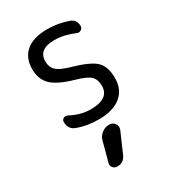

<svg xmlns="http://www.w3.org/2000/svg" viewBox="-194 -629 888 997"><g transform="rotate(-30 250.0 -130.0)"><path d="M282.2 59.6H283.2Q302.7 59.6 314.5 76.2Q326.2 92.8 318.4 112.3L265.6 233.4Q249 270.5 210 269.5Q195.3 269.5 185.5 257.8Q175.8 246.1 179.7 231.4L210.9 115.2Q216.8 90.8 236.8 75.2Q256.8 59.6 282.2 59.6ZM245.1 -230.5Q153.3 -256.8 116.7 -292.5Q80.1 -328.1 80.1 -389.6Q80.1 -456.1 123.5 -493.2Q167 -530.3 250 -530.3Q316.4 -530.3 376 -508.8Q410.2 -496.1 410.2 -458Q410.2 -445.3 398.9 -438Q387.7 -430.7 376 -435.5Q312.5 -462.9 254.9 -462.9Q159.2 -462.9 159.2 -389.6Q159.2 -355.5 180.2 -335.4Q201.2 -315.4 254.9 -299.8Q360.4 -270.5 395 -237.3Q429.7 -204.1 429.7 -135.3Q429.7 -66.4 382.8 -28.3Q335.9 9.8 250 9.8Q179.7 9.8 121.1 -12.7Q85 -26.4 85 -70.3Q85 -83 96.7 -88.9Q108.4 -94.7 120.1 -88.9Q179.7 -56.6 240.2 -56.6Q351.6 -56.6 350.6 -134.8Q350.6 -171.9 329.6 -192.4Q308.6 -212.9 245.1 -230.5Z"/></g></svg>

Font: Rounded Mgen+ 2m regular
Style: Regular
Weight: 400
Designer: [Source Han Sans]
Ryoko NISHIZUKA  (kana & ideographs); Paul D. Hunt (Latin, Greek & Cyrillic); Wenlong ZHANG  (bopomofo
Version: Version 1.059.20150602